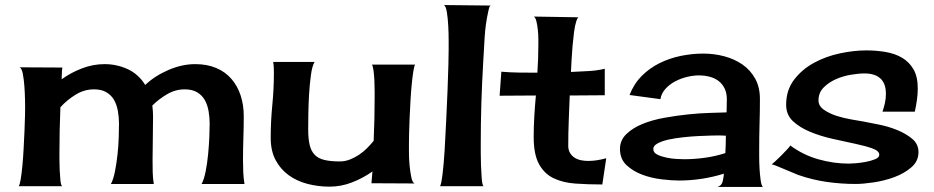

<svg xmlns="http://www.w3.org/2000/svg" viewBox="-20 -733 3720 765"><path d="M783.2 0Q793 -17.6 799.3 -49.8Q805.7 -82 809.1 -117.2Q812.5 -152.3 814 -186Q815.4 -219.7 815.4 -240.2Q815.4 -265.6 811 -290.5Q806.6 -315.4 795.9 -334.5Q785.2 -353.5 765.6 -365.2Q746.1 -377 715.8 -377Q678.7 -377 645.5 -357.4Q612.3 -337.9 586.9 -312.5Q589.8 -290 589.8 -269.5Q589.8 -225.6 588.9 -182.6Q587.9 -139.6 587.9 -95.7Q587.9 -71.3 588.4 -47.4Q588.9 -23.4 592.8 0H421.9Q431.6 -17.6 438 -49.8Q444.3 -82 448.2 -117.2Q452.1 -152.3 453.1 -186Q454.1 -219.7 454.1 -240.2Q454.1 -265.6 449.7 -290.5Q445.3 -315.4 434.6 -334.5Q423.8 -353.5 404.3 -365.2Q384.8 -377 354.5 -377Q315.4 -377 280.8 -355.5Q246.1 -334 220.7 -305.7Q218.8 -260.7 217.8 -215.8Q216.8 -170.9 216.8 -125Q216.8 -118.2 216.8 -98.1Q216.8 -78.1 217.8 -55.7Q218.8 -33.2 220.7 -14.2Q222.7 4.9 227.5 8.8H54.7Q58.6 3.9 62.5 -19Q66.4 -42 69.3 -73.7Q72.3 -105.5 74.2 -142.1Q76.2 -178.7 77.6 -211.9Q79.1 -245.1 79.6 -270.5Q80.1 -295.9 80.1 -305.7Q80.1 -313.5 79.6 -338.4Q79.1 -363.3 77.1 -390.1Q75.2 -417 70.8 -439.5Q66.4 -461.9 57.6 -464.8L228.5 -463.9Q226.6 -453.1 226.6 -440.9Q226.6 -428.7 225.6 -417Q261.7 -443.4 306.2 -460.4Q350.6 -477.5 396.5 -477.5Q445.3 -477.5 488.8 -457.5Q532.2 -437.5 558.6 -394.5Q596.7 -430.7 650.9 -454.1Q705.1 -477.5 757.8 -477.5Q804.7 -477.5 840.8 -462.4Q877 -447.3 901.4 -419.4Q925.8 -391.6 938.5 -353.5Q951.2 -315.4 951.2 -269.5Q951.2 -225.6 949.7 -182.6Q948.2 -139.6 948.2 -95.7Q948.2 -71.3 949.2 -47.4Q950.2 -23.4 954.1 0Z M1609.4 -161.1Q1609.4 -151.4 1609.4 -126.5Q1609.4 -101.6 1611.8 -75.2Q1614.3 -48.8 1618.7 -27.3Q1623 -5.9 1631.8 -2L1460 -2.9L1463.9 -49.8Q1426.8 -23.4 1382.8 -6.3Q1338.9 10.7 1293 10.7Q1247.1 10.7 1204.6 -0.5Q1162.1 -11.7 1129.9 -35.2Q1097.7 -58.6 1078.1 -95.2Q1058.6 -131.8 1058.6 -183.6Q1058.6 -249 1064.9 -313.5Q1071.3 -377.9 1071.3 -443.4Q1071.3 -454.1 1070.8 -464.8Q1070.3 -475.6 1068.4 -486.3H1233.4Q1223.6 -469.7 1218.8 -433.6Q1213.9 -397.5 1211.4 -356.4Q1209 -315.4 1208.5 -276.9Q1208 -238.3 1208 -216.8Q1208 -179.7 1213.9 -155.3Q1219.7 -130.9 1233.9 -116.2Q1248 -101.6 1272.5 -95.7Q1296.9 -89.8 1334 -89.8Q1354.5 -89.8 1373.5 -97.2Q1392.6 -104.5 1410.2 -116.2Q1427.7 -127.9 1442.4 -142.6Q1457 -157.2 1468.8 -171.9Q1470.7 -214.8 1471.7 -256.8Q1472.7 -298.8 1472.7 -341.8Q1472.7 -350.6 1472.7 -370.6Q1472.7 -390.6 1471.7 -412.1Q1470.7 -433.6 1468.3 -451.7Q1465.8 -469.7 1461.9 -475.6H1633.8Q1629.9 -468.8 1626.5 -446.3Q1623 -423.8 1620.1 -393.1Q1617.2 -362.3 1615.2 -326.2Q1613.3 -290 1611.8 -257.3Q1610.4 -224.6 1609.9 -198.7Q1609.4 -172.9 1609.4 -161.1Z M1767.6 -535.2Q1767.6 -543.9 1767.6 -570.8Q1767.6 -597.7 1766.1 -627.9Q1764.6 -658.2 1760.7 -683.1Q1756.8 -708 1749 -712.9L1935.5 -710.9Q1930.7 -710 1928.2 -699.2Q1925.8 -688.5 1924.8 -684.6Q1914.1 -635.7 1911.1 -585.4Q1908.2 -535.2 1905.3 -485.4Q1900.4 -402.3 1897.9 -321.3Q1895.5 -240.2 1895.5 -157.2Q1895.5 -149.4 1895.5 -124.5Q1895.5 -99.6 1896.5 -72.3Q1897.5 -44.9 1899.4 -21Q1901.4 2.9 1906.2 8.8H1733.4Q1738.3 1 1743.2 -38.6Q1748 -78.1 1751.5 -133.3Q1754.9 -188.5 1757.8 -252.4Q1760.7 -316.4 1763.2 -374Q1765.6 -431.6 1766.6 -475.6Q1767.6 -519.5 1767.6 -535.2Z M2244.1 -152.3Q2244.1 -135.7 2251 -124Q2257.8 -112.3 2269 -105Q2280.3 -97.7 2294.4 -94.7Q2308.6 -91.8 2323.2 -91.8Q2341.8 -91.8 2359.9 -94.7Q2377.9 -97.7 2395.5 -102.5L2379.9 2Q2323.2 2 2273.4 -1.5Q2223.6 -4.9 2186.5 -22.5Q2149.4 -40 2127.9 -78.6Q2106.4 -117.2 2106.4 -187.5Q2106.4 -228.5 2108.9 -270Q2111.3 -311.5 2115.2 -352.5L1970.7 -351.6L1977.5 -447.3Q2012.7 -444.3 2048.8 -443.8Q2085 -443.4 2121.1 -443.4Q2123 -471.7 2124 -498.5Q2125 -525.4 2125 -553.7Q2125 -559.6 2125 -577.1Q2125 -594.7 2123 -613.8Q2121.1 -632.8 2117.2 -648.4Q2113.3 -664.1 2106.4 -667L2286.1 -664.1Q2282.2 -664.1 2280.3 -658.2Q2278.3 -652.3 2276.4 -649.4Q2270.5 -630.9 2267.1 -604.5Q2263.7 -578.1 2261.2 -549.3Q2258.8 -520.5 2257.3 -493.7Q2255.9 -466.8 2254.9 -446.3Q2288.1 -448.2 2322.3 -449.7Q2356.4 -451.2 2389.6 -459V-353.5L2250 -352.5Q2248 -302.7 2246.1 -252.4Q2244.1 -202.1 2244.1 -152.3Z M2838.9 11.7Q2855.5 6.8 2859.4 -10.3Q2863.3 -27.3 2864.3 -41Q2820.3 -27.3 2775.4 -20.5Q2730.5 -13.7 2685.5 -13.7Q2656.2 -13.7 2615.7 -18.6Q2575.2 -23.4 2538.6 -37.1Q2502 -50.8 2476.1 -75.2Q2450.2 -99.6 2450.2 -139.6Q2450.2 -173.8 2475.1 -198.2Q2500 -222.7 2539.1 -238.8Q2578.1 -254.9 2627 -263.7Q2675.8 -272.5 2722.7 -277.3Q2769.5 -282.2 2810.5 -283.2Q2851.6 -284.2 2875 -285.2Q2875 -298.8 2875.5 -311.5Q2876 -324.2 2876 -337.9Q2876 -362.3 2867.2 -380.4Q2858.4 -398.4 2843.3 -410.2Q2828.1 -421.9 2807.6 -427.2Q2787.1 -432.6 2764.6 -432.6Q2743.2 -432.6 2718.3 -426.8Q2693.4 -420.9 2670.9 -409.2Q2648.4 -397.5 2631.8 -379.4Q2615.2 -361.3 2611.3 -337.9L2488.3 -354.5Q2505.9 -399.4 2537.1 -430.7Q2568.4 -461.9 2607.9 -481.4Q2647.5 -501 2692.4 -510.3Q2737.3 -519.5 2782.2 -519.5Q2825.2 -519.5 2865.7 -508.8Q2906.2 -498 2938 -476.1Q2969.7 -454.1 2988.8 -419.9Q3007.8 -385.7 3007.8 -338.9Q3007.8 -289.1 3006.3 -239.7Q3004.9 -190.4 3004.9 -140.6Q3004.9 -131.8 3004.9 -108.9Q3004.9 -85.9 3006.3 -61Q3007.8 -36.1 3010.7 -15.1Q3013.7 5.9 3019.5 11.7ZM2583 -139.6Q2583 -125 2598.6 -117.2Q2614.3 -109.4 2635.3 -105Q2656.2 -100.6 2676.8 -99.6Q2697.3 -98.6 2706.1 -98.6Q2747.1 -98.6 2789.1 -104.5Q2831.1 -110.4 2870.1 -123Q2871.1 -140.6 2871.6 -158.2Q2872.1 -175.8 2872.1 -192.4L2846.7 -193.4Q2837.9 -193.4 2814.9 -192.9Q2792 -192.4 2762.7 -190.9Q2733.4 -189.5 2701.7 -186Q2669.9 -182.6 2643.6 -176.8Q2617.2 -170.9 2600.1 -161.6Q2583 -152.3 2583 -139.6Z M3509.8 -359.4Q3509.8 -400.4 3487.8 -420.4Q3465.8 -440.4 3424.8 -440.4Q3401.4 -440.4 3369.6 -435.1Q3337.9 -429.7 3309.6 -417Q3281.2 -404.3 3261.2 -383.8Q3241.2 -363.3 3241.2 -333Q3241.2 -310.5 3263.2 -295.4Q3285.2 -280.3 3314.5 -271Q3343.8 -261.7 3373.5 -256.8Q3403.3 -252 3418.9 -249Q3443.4 -244.1 3481 -236.8Q3518.6 -229.5 3553.7 -215.3Q3588.9 -201.2 3614.3 -180.2Q3639.6 -159.2 3639.6 -127Q3639.6 -90.8 3611.3 -66.4Q3583 -42 3543.5 -27.3Q3503.9 -12.7 3460.9 -6.3Q3418 0 3389.6 0Q3331.1 0 3273.4 -8.3Q3215.8 -16.6 3160.2 -36.1Q3153.3 -39.1 3137.7 -45.4Q3122.1 -51.8 3105 -59.1Q3087.9 -66.4 3073.2 -72.3Q3058.6 -78.1 3054.7 -78.1Q3056.6 -79.1 3068.4 -89.8Q3080.1 -100.6 3093.3 -113.8Q3106.4 -127 3117.2 -138.7Q3127.9 -150.4 3128.9 -153.3Q3178.7 -116.2 3239.7 -98.6Q3300.8 -81.1 3362.3 -81.1Q3369.1 -81.1 3388.7 -82.5Q3408.2 -84 3429.2 -87.9Q3450.2 -91.8 3466.8 -98.6Q3483.4 -105.5 3483.4 -116.2Q3483.4 -131.8 3456.1 -141.6Q3428.7 -151.4 3387.2 -160.2Q3345.7 -168.9 3297.9 -179.7Q3250 -190.4 3208.5 -207.5Q3167 -224.6 3139.6 -250Q3112.3 -275.4 3112.3 -315.4Q3112.3 -374 3144 -415.5Q3175.8 -457 3223.6 -482.9Q3271.5 -508.8 3327.1 -520.5Q3382.8 -532.2 3431.6 -532.2Q3471.7 -532.2 3508.8 -525.9Q3545.9 -519.5 3574.2 -502.9Q3602.5 -486.3 3619.6 -457Q3636.7 -427.7 3636.7 -380.9Q3636.7 -357.4 3633.3 -334Q3629.9 -310.5 3625 -288.1H3496.1Q3502 -304.7 3505.9 -322.8Q3509.8 -340.8 3509.8 -359.4Z"/></svg>

Font: Cherry Cream Soda
Style: Regular
Weight: 400
Designer: Font Diner, Inc
Foundry: Font Diner, Inc
Version: Version 1.001